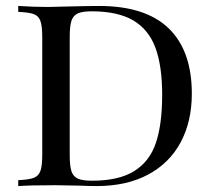

<svg xmlns="http://www.w3.org/2000/svg" viewBox="-20 -628 723 648"><path d="M627.4 -312Q627.4 -217.8 589.6 -147.5Q551.8 -77.1 479.5 -38.6Q407.2 0 305.7 0Q282.2 0 247.1 -1.5Q163.6 -2.9 165.5 -2.9Q83.5 -2.9 41.5 0V-20Q77.6 -21.5 94 -27.8Q110.4 -34.2 116.5 -51.3Q122.6 -68.4 122.6 -106V-502Q122.6 -540 116.5 -557.1Q110.4 -574.2 94.2 -580.3Q78.1 -586.4 41.5 -587.9V-607.9Q95.2 -604.5 139.2 -604.5L163.6 -605L204.6 -606Q282.7 -607.9 314.5 -607.9Q470.7 -607.9 549.1 -532.5Q627.4 -457 627.4 -312ZM215.3 -503.9V-104Q215.3 -67.9 221.2 -50Q227.1 -32.2 242.9 -25.1Q258.8 -18.1 290.5 -18.1Q381.3 -18.1 433.3 -50.8Q485.4 -83.5 506.3 -146.2Q527.3 -209 527.3 -308.1Q527.3 -405.3 504.6 -466.8Q481.9 -528.3 429.7 -559.1Q377.4 -589.8 289.6 -589.8Q258.3 -589.8 242.7 -582.8Q227.1 -575.7 221.2 -557.9Q215.3 -540 215.3 -503.9Z"/></svg>

Font: Playfair Display SC
Style: Regular
Weight: 400
Designer: Claus Eggers Sørensen
Foundry: Claus Eggers Sørensen
Version: Version 1.004;PS 001.004;hotconv 1.0.70;makeotf.lib2.5.58329